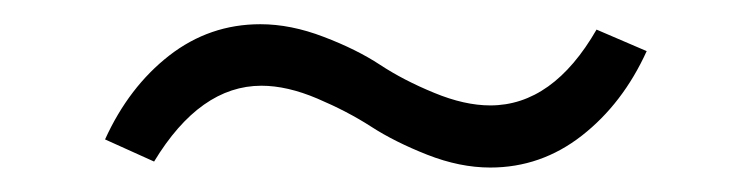

<svg xmlns="http://www.w3.org/2000/svg" viewBox="-20 -428 604 157"><path d="M192.9 -408.2Q217.8 -408.2 244.6 -397.9Q271.5 -387.7 290.8 -375Q310.1 -362.3 335 -352.1Q359.9 -341.8 380.9 -341.8Q432.1 -341.8 467.8 -403.8L508.8 -386.2Q489.3 -343.3 455.8 -317.1Q422.4 -291 380.9 -291Q356 -291 329.3 -301.5Q302.7 -312 283.4 -324.5Q264.2 -336.9 239.5 -347.4Q214.8 -357.9 193.8 -357.9Q143.6 -357.9 106 -295.9L65.9 -314Q85.4 -356.9 118.4 -382.6Q151.4 -408.2 192.9 -408.2Z"/></svg>

Font: LT Hoop Light
Style: Regular
Weight: 300
Designer: Daniel Lyons
Foundry: LyonsType
Version: Version 1.000